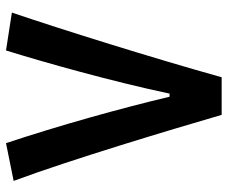

<svg xmlns="http://www.w3.org/2000/svg" viewBox="-78 -660 743 626"><g transform="rotate(90 293.0 -346.5)"><path d="M354 -698.2H231.4C168 -471.7 76.7 -179.7 20.5 -14.2L144 4.9C182.1 -117.2 245.6 -342.8 284.7 -528.3H294.9C333 -367.7 389.2 -166.5 446.3 4.9L569.3 -20C500 -207 405.8 -520.5 354 -698.2Z"/></g></svg>

Font: Cascadia Code PL SemiBold
Style: Regular
Weight: 600
Monospace: yes
Designer: Aaron Bell
Foundry: Saja Typeworks
Version: Version 2404.023